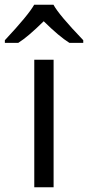

<svg xmlns="http://www.w3.org/2000/svg" viewBox="-58 -786 369 806"><path d="M167 0H85.9V-535.2H167ZM291.5 -606H233.4Q190.4 -632.8 125.5 -696.8Q59.1 -631.3 18.6 -606H-37.6V-617.2Q61.5 -723.1 85.4 -766.1H166.5Q188.5 -724.6 291.5 -617.2Z"/></svg>

Font: OpenSans
Style: Regular
Weight: 400
Foundry: Ascender Corporation
Version: Version 1.10